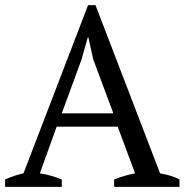

<svg xmlns="http://www.w3.org/2000/svg" viewBox="-20 -732 723 752"><path d="M222 -29C193 -41 164 -49 136 -53L202 -236H441L509 -53C482 -48 454 -40 427 -29V0H683V-29C660 -42 634 -48 607 -53L354 -712H325L72 -53C48 -48 24 -40 0 -29V0H222ZM299 -498 324 -586H326L345 -500L424 -288H222Z"/></svg>

Font: PT Serif
Style: Regular
Weight: 400
Designer: A.Korolkova, O.Umpeleva, V.Yefimov
Foundry: ParaType Ltd
Version: Version 1.000;PS 001.000;hotconv 1.0.88;makeotf.lib2.5.64775